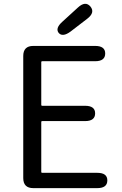

<svg xmlns="http://www.w3.org/2000/svg" viewBox="-20 -971 628 991"><path d="M152 0Q100 0 100 -52V-682Q100 -734 152 -734H471Q523 -734 523 -695Q523 -655 471 -655H198Q193 -655 193 -650V-430Q193 -425 198 -425H419Q471 -425 471 -386Q471 -346 419 -346H198Q193 -346 193 -341V-84Q193 -79 198 -79H482Q534 -79 534 -40Q534 0 482 0ZM344 -808Q303 -778 283 -801Q264 -825 302 -859L382 -932Q421 -968 447 -937Q472 -906 430 -874Z"/></svg>

Font: Resource Han Rounded KR
Style: Regular
Weight: 400
Designer: Cyano Hao (round all glyphs); Ryoko NISHIZUKA 西塚涼子 (kana, bopomofo & ideographs); Paul D. Hunt (Latin, Greek & Cyrillic)
Foundry: Cyano Hao
Version: 0.990